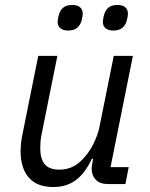

<svg xmlns="http://www.w3.org/2000/svg" viewBox="-20 -741 602 773"><path d="M134 -516H211L147 -198Q144 -183 143 -168.5Q142 -154 142 -145Q142 -102 160 -80Q178 -58 219 -58Q246 -58 269 -68Q292 -78 312 -99Q340 -128 357 -163.5Q374 -199 380 -228L438 -516H515L425 -68H498L485 0H415Q382 0 365.5 -17.5Q349 -35 349 -63Q349 -68 350 -75Q351 -82 353 -92L355 -102H350Q323 -44 285.5 -16Q248 12 195 12Q129 12 96 -26Q63 -64 63 -131Q63 -145 64.5 -162Q66 -179 70 -198ZM254 -618Q235 -618 223.5 -627Q212 -636 212 -653Q212 -657 213 -661.5Q214 -666 215 -674Q220 -697 233 -709Q246 -721 271 -721Q291 -721 302 -712Q313 -703 313 -686Q313 -682 312.5 -677.5Q312 -673 310 -665Q306 -643 292.5 -630.5Q279 -618 254 -618ZM436 -618Q417 -618 405.5 -627Q394 -636 394 -653Q394 -657 395 -661.5Q396 -666 397 -674Q402 -697 415 -709Q428 -721 453 -721Q473 -721 484 -712Q495 -703 495 -686Q495 -682 494.5 -677.5Q494 -673 492 -665Q488 -643 474.5 -630.5Q461 -618 436 -618Z"/></svg>

Font: IBM Plex Sans
Style: Italic
Weight: 400
Italic angle: -11.31°
Designer: Mike Abbink, Paul van der Laan, Pieter van Rosmalen
Foundry: Bold Monday
Version: Version 3.201